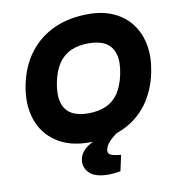

<svg xmlns="http://www.w3.org/2000/svg" viewBox="-97 -797 1006 1092"><g transform="rotate(-10 406.0 -250.5)"><path d="M365 10Q253 10 177.5 -40Q102 -90 72.5 -177Q43 -264 65 -375Q86 -480 142 -554.5Q198 -629 284.5 -669.5Q371 -710 486 -710Q569 -710 632 -681Q695 -652 734 -599.5Q773 -547 785.5 -476.5Q798 -406 781 -322Q760 -218 705 -143.5Q650 -69 564 -29.5Q478 10 365 10ZM388 -154Q450 -154 493.5 -174Q537 -194 564.5 -235.5Q592 -277 605 -340Q620 -411 606.5 -457Q593 -503 555.5 -524.5Q518 -546 460 -546Q398 -546 354.5 -526Q311 -506 283.5 -464.5Q256 -423 243 -360Q229 -289 242 -243Q255 -197 292.5 -175.5Q330 -154 388 -154ZM441 209Q364 209 331 175.5Q298 142 307 96Q312 70 332 48Q352 26 391 7L453 -21H529L528 -15Q498 6 480.5 26Q463 46 458 69Q455 89 469.5 97.5Q484 106 531 111L511 202Q494 205 476.5 207Q459 209 441 209Z"/></g></svg>

Font: REM
Style: Bold Italic
Weight: 700
Italic angle: -11°
Designer: Octavio Pardo
Foundry: Ashler Design
Version: Version 1.005;gftools[0.9.28]